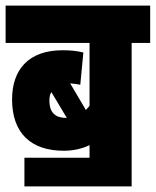

<svg xmlns="http://www.w3.org/2000/svg" viewBox="-20 -642 555 684"><path d="M67 -80V22H449V-489H515V-622H0V-489H299V-265C295 -260 290 -255 286 -250L230 -345C245 -344 256 -342 266 -340L277 -455C252 -461 230 -463 203 -463C82 -463 23 -394 23 -288C23 -167 91 -105 207 -105C239 -105 270 -111 299 -125V-80ZM156 -284C156 -296 158 -306 163 -314L218 -222H216C181 -222 156 -237 156 -284Z"/></svg>

Font: Noto Sans ExtraCondensed Black
Style: Italic
Weight: 900
Width: 2
Italic angle: -12°
Designer: Monotype Design Team
Foundry: Monotype Imaging Inc.
Version: Version 2.013